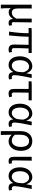

<svg xmlns="http://www.w3.org/2000/svg" viewBox="1890 -2486 797 4616"><g transform="rotate(90 2288.0 -178.5)"><path d="M92 200H184C178 114 177 66 176 -41C202 2 237 11 282 11C341 11 394 -22 433 -92H435C442 -19 471 13 533 13C563 13 581 7 598 0L586 -69C572 -65 562 -63 552 -63C529 -63 513 -75 513 -106C513 -237 517 -396 519 -543H427V-171C377 -82 332 -66 283 -66C213 -66 184 -115 184 -210V-543H92Z M1170 13C1201 13 1226 7 1244 1L1231 -69C1211 -65 1197 -63 1188 -63C1154 -63 1137 -78 1137 -116C1137 -169 1138 -344 1145 -468H1254V-543H731L653 -538V-468H779C779 -321 765 -153 740 0L832 5C847 -147 863 -315 863 -468H1058C1056 -348 1051 -179 1051 -122C1051 -35 1084 13 1170 13Z M1542 13C1613 13 1670 -24 1711 -97H1715C1715 -22 1758 13 1822 13C1854 13 1877 6 1891 -1L1878 -71C1867 -66 1853 -63 1841 -63C1811 -63 1787 -82 1787 -119C1787 -218 1826 -400 1855 -543H1765L1742 -414H1739C1709 -517 1639 -557 1572 -557C1446 -557 1334 -448 1334 -262C1334 -83 1419 13 1542 13ZM1561 -64C1477 -64 1428 -136 1428 -263C1428 -406 1502 -480 1581 -480C1632 -480 1688 -453 1718 -335L1709 -232C1703 -140 1632 -64 1561 -64Z M2229 13C2263 13 2294 6 2316 -1L2302 -71C2284 -66 2267 -63 2249 -63C2219 -63 2204 -78 2204 -116C2204 -226 2205 -346 2208 -469H2392V-543H2013L1936 -538V-469H2118V-122C2118 -35 2147 13 2229 13Z M2681 13C2752 13 2809 -24 2850 -97H2854C2854 -22 2897 13 2961 13C2993 13 3016 6 3030 -1L3017 -71C3006 -66 2992 -63 2980 -63C2950 -63 2926 -82 2926 -119C2926 -218 2965 -400 2994 -543H2904L2881 -414H2878C2848 -517 2778 -557 2711 -557C2585 -557 2473 -448 2473 -262C2473 -83 2558 13 2681 13ZM2700 -64C2616 -64 2567 -136 2567 -263C2567 -406 2641 -480 2720 -480C2771 -480 2827 -453 2857 -335L2848 -232C2842 -140 2771 -64 2700 -64Z M3133 200H3225C3224 103 3222 34 3219 -64C3268 -6 3324 13 3383 13C3497 13 3607 -94 3607 -280C3607 -451 3524 -557 3373 -557C3241 -557 3133 -466 3133 -278ZM3368 -64C3320 -64 3272 -76 3220 -137V-275C3220 -413 3290 -480 3369 -480C3470 -480 3513 -400 3513 -279C3513 -145 3448 -64 3368 -64Z M3854 13C3885 13 3904 7 3919 0L3907 -69C3895 -65 3884 -63 3874 -63C3851 -63 3836 -75 3836 -106C3836 -237 3841 -396 3843 -543H3751V-112C3751 -32 3780 13 3854 13Z M4211 13C4282 13 4339 -24 4380 -97H4384C4384 -22 4427 13 4491 13C4523 13 4546 6 4560 -1L4547 -71C4536 -66 4522 -63 4510 -63C4480 -63 4456 -82 4456 -119C4456 -218 4495 -400 4524 -543H4434L4411 -414H4408C4378 -517 4308 -557 4241 -557C4115 -557 4003 -448 4003 -262C4003 -83 4088 13 4211 13ZM4230 -64C4146 -64 4097 -136 4097 -263C4097 -406 4171 -480 4250 -480C4301 -480 4357 -453 4387 -335L4378 -232C4372 -140 4301 -64 4230 -64Z"/></g></svg>

Font: Noto Sans Mono CJK SC
Style: Regular
Weight: 400
Designer: Ryoko NISHIZUKA 西塚涼子 (kana, bopomofo & ideographs); Paul D. Hunt (Latin, Greek & Cyrillic); Sandoll Communications 산돌커뮤니
Foundry: Adobe
Version: Version 2.004;hotconv 1.0.118;makeotfexe 2.5.65603